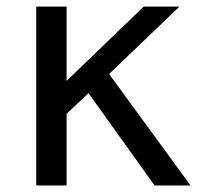

<svg xmlns="http://www.w3.org/2000/svg" viewBox="-20 -567 642 587"><path d="M183.6 0V-219.2L250.5 -282.2L452.6 0H562.5L313.5 -340.8L528.8 -546.9H419.4L183.6 -319.8V-546.9H90.8V0Z"/></svg>

Font: Hack Dev
Style: Regular
Weight: 400
Designer: Christopher Simpkins
Foundry: Christopher Simpkins
Version: Version 2.0315